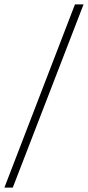

<svg xmlns="http://www.w3.org/2000/svg" viewBox="-49 -740 399 871"><path d="M-29 111H9L330 -720H291Z"/></svg>

Font: Fixel Display 20240404 ExLight
Style: Italic
Weight: 200
Italic angle: -10°
Designer: AlfaBravo + MacPaw
Foundry: Kyrylo Tkachov, Marchela Mozhyna, Serhii Makarenko, Maria Weinstein, Zakhar Kryvoshyya
Version: Version 1.211;Glyphs 3.2 (3225)